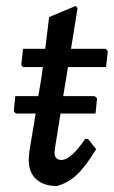

<svg xmlns="http://www.w3.org/2000/svg" viewBox="-20 -614 380 641"><path d="M170 7Q125 7 100 -16.5Q75 -40 76 -83L78 -108L99 -235H33L26 -242L31 -293H108L119 -359L123 -390H57L51 -397L57 -451H131L144 -557L232 -594L239 -587L217 -451H333L340 -443L334 -390H207L191 -293H296L304 -286L299 -235H182L164 -122L162 -106Q162 -80 185 -80Q217 -80 264 -150H274L301 -116Q266 -58 236.5 -30.5Q207 -3 170 7Z"/></svg>

Font: Alegreya Sans Medium
Style: Italic
Weight: 500
Italic angle: -7°
Designer: Juan Pablo del Peral
Foundry: Huerta Tipografica
Version: Version 2.007